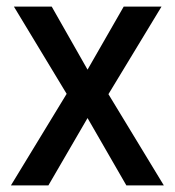

<svg xmlns="http://www.w3.org/2000/svg" viewBox="-20 -559 528 579"><path d="M181 -276 22 -539H136L244 -349L353 -539H467L307 -275L474 0H361L244 -203L126 0H13Z"/></svg>

Font: Noto Sans Thai SemCond Med
Style: Regular
Weight: 500
Width: 4
Designer: Monotype Design Team
Foundry: Monotype Imaging Inc.
Version: Version 2.002; ttfautohint (v1.8.4.7-5d5b)